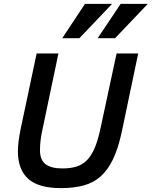

<svg xmlns="http://www.w3.org/2000/svg" viewBox="-20 -950 778 985"><path d="M605 -274.9Q586.9 -189.9 560.3 -134Q533.7 -78.1 496.1 -44.9Q458.5 -11.7 408 1.7Q357.4 15.1 292 15.1Q178.7 15.1 125.2 -32.2Q71.8 -79.6 71.8 -174.8Q71.8 -197.8 75.7 -227.8Q79.6 -257.8 86.9 -293L168 -675.8H279.8L199.2 -292Q192.4 -261.7 188.7 -233.9Q185.1 -206.1 185.1 -179.2Q185.1 -129.4 213.6 -107.7Q242.2 -85.9 299.8 -85.9Q340.8 -85.9 371.6 -95.2Q402.3 -104.5 425.8 -127.9Q449.2 -151.4 466.1 -191.7Q482.9 -231.9 496.1 -293.9L578.1 -675.8H689ZM570.3 -753.9H481L599.1 -930.2H738.3ZM387.2 -753.9H299.3L416 -930.2H555.2Z"/></svg>

Font: Clear Sans Medium
Style: Italic
Weight: 500
Italic angle: -12°
Foundry: Intel Corporation
Version: Version 1.00